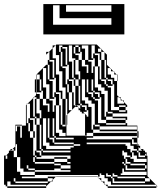

<svg xmlns="http://www.w3.org/2000/svg" viewBox="-28 -920 803 948"><path d="M200 -664H214L200 -650ZM272 -688H280V-680H272ZM456 -664H472V-678L470 -680H456ZM496 -592V-624H488V-662L486 -664H472V-624H488V-592ZM432 -656H440V-648H432ZM344 -616H336V-624H344ZM240 -528H216V-560H232V-536H240ZM432 -496V-528H424V-496ZM496 -528H504V-520H496ZM304 -528H312V-520H304ZM528 -496H504V-504H496V-520H520V-504H528ZM240 -464H248V-456H240ZM432 -464H440V-456H432ZM152 -424H144V-432H152ZM584 -408V-416L576 -424H568V-432L560 -440H552V-408ZM368 -400H376V-392H368ZM496 -368H504V-360H496ZM240 -304V-336H232V-304ZM112 -336H120V-328H112ZM432 -496H408V-528H400V-464H408V-456H424V-440H432V-432H440V-424H456V-312H496V-304H592V-312H496V-328H472V-440H464V-464H440V-472H432ZM432 -304H440V-296H432ZM304 -336H300V-350L304 -354V-368H280V-400H296V-368H304V-400H280V-432H248V-440H240V-456H264V-432H272V-464H248V-536H240V-560H216V-592H232V-560H240V-592H216V-600H208V-624H216V-616H232V-592H240V-624H216V-664H214L232 -682V-696H246L232 -682V-632H248V-552H264V-472H280V-432H296V-400H304V-432H296V-488H280V-568H264V-648H248V-696H246L250 -700H450L470 -680H472V-678L486 -664H488V-662L500 -650V-600L516 -584H520V-580L532 -568H536V-564L548 -552H552V-536H550V-550L548 -552H536V-564L532 -568H520V-580L516 -584H504V-552H520V-536H536V-520H550V-450L560 -440H568V-432L576 -424H584V-416L600 -400V-392H592V-400H560V-392H592V-376H600V-360H528V-368H504V-472H488V-488H472V-504H456V-592H440V-624H456V-592H464V-528H472V-520H488V-504H496V-496H504V-488H520V-376H560V-368H592V-376H560V-392H536V-504H528V-528H504V-536H496V-560H472V-592H488V-560H496V-592H472V-624H440V-632H432V-648H456V-624H464V-656H440V-696H424V-632H432V-624H408V-696H376V-680H392V-624H408V-616H424V-560H432V-592H440V-488H456V-472H472V-456H488V-344H496V-328H592V-312H600V-300H650V-272H656V-240H650V-272H464V-280H432V-296H464V-280H648V-296H464V-304H440V-408H424V-424H408V-440H392V-528H368V-568H360V-624H344V-632H328V-696H312V-616H328V-536H336V-528H344V-496H360V-464H368V-496H360V-528H344V-536H336V-552H360V-528H376V-424H392V-408H408V-392H424V-280H432V-264H648V-248H432V-264H400V-250H392V-358L390 -360H376V-368H368V-376H360V-390L358 -392H344V-394L350 -400L358 -392H360V-390L368 -382V-392H392V-376H400V-368H382L390 -360H392V-358L400 -350V-344H408V-376H400V-400H376V-408H368V-432H344V-464H360V-432H368V-464H344V-496H312V-504H304V-520H328V-496H336V-528H312V-600H304V-624H280V-656H296V-624H304V-656H280V-664H272V-680H296V-656H304V-688H280V-696H264V-664H272V-592H280V-584H296V-504H304V-464H312V-376H326L304 -354ZM240 -240H248V-232H240ZM664 -184V-186L656 -194V-184ZM680 -168H682L680 -170ZM176 -176H184V-168H176ZM696 -152V-154L688 -162V-152ZM104 -136V-144H88V-136ZM592 -144H584V-136H592V-120H600V-136H592ZM144 -144H152V-136H144ZM104 -120H88V-136H104ZM624 -144H616V-152H600V-168H584V-176H576V-152H584V-144H616V-136H632V-120H696V-136H648V-152H624ZM8 -104H0V-120H8ZM40 -120H24V-136H40ZM584 -72V-88H576V-72ZM8 -88H0V-104H8ZM112 -112H120V-104H112ZM40 -88H24V-104H40ZM8 -72H0V-88H8ZM688 -80V-88H600V-104H592V-112H616V-104H688V-88H696V-104H688V-112H616V-120H592V-112H584V-120H576V-112H584V-104H592V-80ZM8 -56H0V-72H8ZM40 -56H24V-72H40ZM576 -64H568V-56H696V-72H576ZM472 -56V-64H464V-56ZM536 -56V-64H528V-56ZM8 -40H0V-56H8ZM8 -40V-24H0V-40ZM48 -48H56V-40H48ZM688 -16V-24H536V-40H528V-48H552V-40H688V-24H712V-38L710 -40H688V-48H552V-56H528V-48H520V-56H504V-64H496V-48H520V-40H528V-16ZM208 -16V-24H48V-40H40V-24H48V-16ZM112 -144V-240H88V-296H104V-240H120V-144H136V-120H144V-112H240V-104H272V-88H320V-104H272V-112H240V-120H144V-136H240V-120H304V-112H320V-120H304V-136H240V-144H152V-152H144V-176H152V-168H168V-152H176V-144H304V-136H320V-152H176V-168H320V-176H184V-184H176V-240H152V-272H168V-240H176V-272H152V-304H120V-312H112V-328H136V-304H144V-336H120V-408H108L136 -436V-440H140L136 -436V-344H144V-336H152V-304H168V-272H176V-304H168V-336H152V-344H144V-360H168V-336H184V-200H200V-184H320V-192H336V-200H216V-216H200V-336H176V-376H168V-432H152V-440H140L150 -450V-464H144V-528H150V-496H168V-472H176V-464H152V-496H150V-464H152V-456H168V-432H184V-400H208V-368H216V-408H200V-432H184V-472H176V-496H152V-528H150V-550L200 -600H208V-528H216V-520H232V-440H240V-432H216V-504H200V-584H184V-488H200V-432H216V-424H232V-368H240V-400H248V-264H264V-248H296V-264H280V-280H264V-400H248V-432H264V-400H272V-304H280V-296H296V-304H280V-336H296V-304H300V-250H392V-248H432V-240H400V-232H624V-216H632V-232H624V-240H650V-208H656V-200H664V-186L666 -184H680V-176H688V-168H696V-154L700 -150V-50L710 -40H712V-38L742 -8H744V-6L750 0H744V-6L742 -8H520V-24H504V-40H488V-56H464V-48H456V-56H240V-72H320V-80H272V-88H240V-80H144V-88H112V-104H104V-88H112V-80H144V-72H240V-48H248L232 -32V-24H224L232 -32V-40H208V-48H240V-56H144V-72H88V-88H72V-144H56V-208H50V-200L48 -198V-176H40V-184H34L48 -198V-304H80V-300H50V-272H72V-240H80V-272H56V-296H72V-272H80V-300H100V-400L104 -404V-408H108L104 -404V-312H112V-272H120V-240H136V-152H144V-144H136V-136H120V-144ZM304 -592H280V-624H296V-600H304ZM344 -600H336V-616H344ZM344 -584H336V-600H344ZM344 -568H336V-584H344ZM368 -656H344V-688H336V-656H344V-648H360V-624H376V-592H400V-560H408V-600H392V-624H376V-664H368V-688H360V-696H344V-688H360V-664H368ZM344 -568V-552H336V-568ZM496 -528H472V-560H488V-536H496ZM552 -520H550V-536H552ZM176 -496V-528H168V-552H152V-528H168V-496ZM432 -464H408V-496H424V-472H432ZM464 -432H440V-440H432V-456H456V-440H464ZM368 -400H344V-432H360V-408H368ZM152 -408H144V-424H152ZM152 -392H144V-408H152ZM328 -376H326L328 -378V-464H312V-496H328V-464H336V-400H344V-394L328 -378ZM152 -376H144V-392H152ZM376 -376V-374L374 -376ZM152 -376V-360H144V-376ZM304 -304H300V-336H280V-368H296V-336H304ZM408 -328H400V-344H408ZM600 -344V-328H592V-336H528V-344H496V-360H528V-344ZM408 -312H400V-328H408ZM408 -296H400V-312H408ZM408 -280V-264H400V-280ZM408 -280H400V-296H408ZM240 -240H216V-272H232V-248H240ZM50 -272H56V-240H50ZM144 -240H136V-272H120V-304H136V-272H144ZM592 -208V-200H600V-184H616V-168H624V-152H632V-168H624V-200H616V-216H400V-208ZM648 -216H624V-208H648V-200H650V-208H648ZM240 -272V-304H216V-336H208V-240H216V-232H232V-216H240V-208H336V-200H368V-208H336V-216H240V-232H336V-240H248V-248H240V-272H216V-304H232V-272ZM176 -176H152V-240H168V-184H176ZM688 -144V-152H664V-168H656V-176H674L666 -184H656V-176H648V-184H632V-200H624V-176H648V-168H656V-144ZM8 -120H0V-136H8ZM40 -136V-144H24V-136ZM40 -104V-112H24V-104ZM112 -112V-120H88V-112ZM112 -144V-120H120V-112H144V-104H88V-112H80V-144H72V-208H80V-144ZM40 -72V-80H24V-72ZM48 -48V-56H24V-48ZM0 0V-8H-8V-152H2L0 -150V-136H8V-152H2L16 -166V-176H24V-184H34L26 -176H40V-144H56V-72H72V-56H144V-48H80V-40H24V-48H16V-166L24 -174V-144H48V-112H40V-120H24V-112H48V-80H40V-88H24V-80H48V-56H56V-48H80V-40H208V-24H224L200 0V-8H24V-24H8V-8H0V-24H8V0H200V8H8V0ZM744 8H504V0H500L492 -8H488V-12L476 -24H472V-28L460 -40H456V-44L452 -48H248L250 -50H450L452 -48H456V-44L460 -40H472V-28L476 -24H488V-12L492 -8H504V0H744ZM186 -750V-900H586V-750ZM522 -862V-894H298V-862ZM266 -894H234V-798H522V-830H266Z"/></svg>

Font: Rubik Broken Fax
Style: Regular
Weight: 400
Designer: Hubert and Fischer, NaN
Foundry: Hubert and Fischer, NaN
Version: Version 2.201